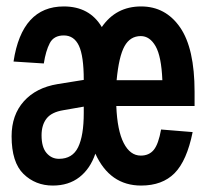

<svg xmlns="http://www.w3.org/2000/svg" viewBox="-20 -564 640 596"><path d="M144 12Q90 12 53 -24Q16 -60 16 -141Q16 -207 54 -249.5Q92 -292 159 -303L240 -316Q240 -390 225 -422Q210 -454 178 -454Q147 -454 134.5 -430Q122 -406 116 -367L22 -373Q48 -544 178 -544Q258 -544 296 -480Q340 -544 418 -544Q494 -544 539 -479Q584 -414 584 -279V-235H341Q344 -159 364 -120Q384 -81 417 -81Q443 -81 457.5 -99Q472 -117 480 -162L578 -154Q560 -65 522 -26.5Q484 12 418 12Q321 12 276 -87Q260 -40 226.5 -14Q193 12 144 12ZM342 -315H484Q481 -389 463 -420.5Q445 -452 417 -452Q384 -452 366.5 -420.5Q349 -389 342 -315ZM163 -71Q205 -71 222.5 -107Q240 -143 240 -213V-233L177 -222Q140 -216 124.5 -196Q109 -176 109 -144Q109 -107 124.5 -89Q140 -71 163 -71Z"/></svg>

Font: Geist Mono Medium
Style: Regular
Weight: 500
Monospace: yes
Designer: Basement.studio, Andrés Briganti, Mateo Zaragoza
Foundry: Basement.studio, Vercel, Andrés Briganti, Guido Ferreyra, Mateo Zaragoza
Version: Version 1.500; ttfautohint (v1.8.4.7-5d5b)